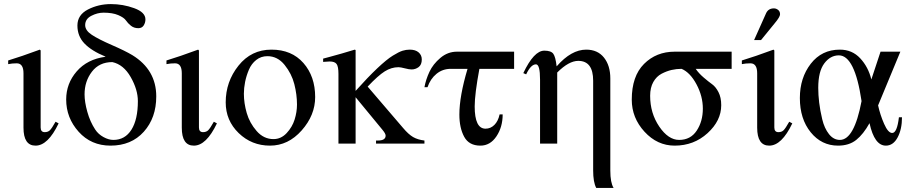

<svg xmlns="http://www.w3.org/2000/svg" viewBox="-20 -703 4450 940"><path d="M252 -107 267 -99Q215 10 154 10Q95 10 95 -78V-344Q95 -393 62 -393Q39 -393 20 -389V-407Q83 -426 175 -460L179 -456V-79Q179 -56 199 -56Q215 -56 224.5 -65.5Q234 -75 252 -107Z M496 -425V-426Q428 -454 393.5 -490Q359 -526 359 -578Q359 -630 410.5 -656.5Q462 -683 523 -683Q582 -683 637 -663Q692 -643 692 -608Q692 -592 683.5 -578.5Q675 -565 657 -565Q636 -565 621 -577Q606 -589 596.5 -603Q587 -617 559 -629Q531 -641 487 -641Q457 -641 427 -625.5Q397 -610 397 -580Q397 -554 429.5 -532.5Q462 -511 527.5 -482.5Q593 -454 628 -433Q745 -361 745 -231Q745 -126 684 -58Q623 10 521 10Q426 10 365 -58Q304 -126 304 -216Q304 -294 355.5 -353.5Q407 -413 496 -425ZM655 -208Q655 -264 620 -325.5Q585 -387 530 -399Q466 -399 430 -352Q394 -305 394 -241Q394 -204 407.5 -155.5Q421 -107 446 -69Q461 -46 486.5 -32Q512 -18 535 -18Q592 -18 623.5 -68Q655 -118 655 -208Z M1027 -107 1042 -99Q990 10 929 10Q870 10 870 -78V-344Q870 -393 837 -393Q814 -393 795 -389V-407Q858 -426 950 -460L954 -456V-79Q954 -56 974 -56Q990 -56 999.5 -65.5Q1009 -75 1027 -107Z M1523 -228Q1523 -139 1457 -64.5Q1391 10 1302 10Q1212 10 1148.5 -51.5Q1085 -113 1085 -202Q1085 -303 1147.5 -381.5Q1210 -460 1309 -460Q1408 -460 1465.5 -394.5Q1523 -329 1523 -228ZM1434 -191Q1434 -240 1421 -291Q1408 -342 1373.5 -385Q1339 -428 1289 -428Q1258 -428 1234.5 -409.5Q1211 -391 1198.5 -361.5Q1186 -332 1180 -302Q1174 -272 1174 -244Q1174 -198 1188 -149.5Q1202 -101 1236.5 -61.5Q1271 -22 1319 -22Q1356 -22 1383.5 -51.5Q1411 -81 1422.5 -118Q1434 -155 1434 -191Z M2058 0H1821V-15H1830Q1868 -15 1868 -39Q1868 -49 1852 -68L1721 -227V0H1637V-341Q1637 -377 1628 -389.5Q1619 -402 1594 -402Q1588 -402 1562 -400V-416L1592 -424Q1652 -440 1717 -460L1721 -458V-258Q1781 -325 1827 -368.5Q1873 -412 1903 -430.5Q1933 -449 1950.5 -454.5Q1968 -460 1986 -460Q2014 -460 2029.5 -446.5Q2045 -433 2045 -412Q2045 -386 2029.5 -374.5Q2014 -363 1995 -363Q1983 -363 1962 -368.5Q1941 -374 1931 -374Q1896 -374 1863.5 -353.5Q1831 -333 1780 -279L1953 -77Q1980 -45 2002.5 -32Q2025 -19 2058 -15Z M2497 -366H2327Q2304 -242 2304 -182Q2304 -73 2357 -73Q2382 -73 2400.5 -91.5Q2419 -110 2426 -143H2441Q2441 -81 2410.5 -35.5Q2380 10 2332 10Q2276 10 2252.5 -33.5Q2229 -77 2229 -142Q2229 -232 2269 -366H2187Q2147 -366 2117 -341.5Q2087 -317 2073 -276H2058Q2065 -314 2082.5 -351.5Q2100 -389 2136 -419.5Q2172 -450 2217 -450H2497Z M2984 217H2899Q2884 189 2884 131V-308Q2884 -405 2811 -405Q2765 -405 2708 -348V0H2624V-313Q2624 -388 2604 -388Q2579 -388 2556 -339L2542 -345Q2594 -455 2645 -455Q2678 -455 2689 -439.5Q2700 -424 2705 -379H2706Q2777 -460 2850 -460Q2906 -460 2937 -421Q2968 -382 2968 -319V132Q2968 191 2984 217Z M3562 -366H3386Q3401 -344 3425 -323.5Q3449 -303 3466.5 -290.5Q3484 -278 3497.5 -252Q3511 -226 3511 -188Q3511 -112 3444 -51Q3377 10 3283 10Q3198 10 3135.5 -58Q3073 -126 3073 -215Q3073 -330 3133 -390Q3193 -450 3283 -450H3562ZM3421 -171Q3421 -232 3390 -290Q3359 -348 3317 -366Q3292 -366 3268 -360.5Q3244 -355 3219 -342Q3194 -329 3178.5 -301.5Q3163 -274 3163 -234Q3163 -149 3207.5 -83.5Q3252 -18 3305 -18Q3361 -18 3391 -63.5Q3421 -109 3421 -171Z M3672 -507 3731 -639Q3742 -662 3769 -662Q3780 -662 3789.5 -654.5Q3799 -647 3799 -633Q3799 -620 3772 -588L3706 -507ZM3844 -107 3859 -99Q3807 10 3746 10Q3687 10 3687 -78V-344Q3687 -393 3654 -393Q3631 -393 3612 -389V-407Q3675 -426 3767 -460L3771 -456V-79Q3771 -56 3791 -56Q3807 -56 3816.5 -65.5Q3826 -75 3844 -107Z M4381 -129H4396Q4396 -70 4374.5 -30Q4353 10 4317 10Q4261 10 4237 -100Q4207 -46 4172 -18Q4137 10 4083 10Q4002 10 3949 -55.5Q3896 -121 3896 -223Q3896 -322 3949.5 -391Q4003 -460 4092 -460Q4152 -460 4191.5 -417.5Q4231 -375 4246 -314L4291 -450H4388L4279 -187Q4289 -141 4308.5 -96.5Q4328 -52 4348 -52Q4372 -52 4381 -129ZM4198 -208Q4165 -432 4087 -432Q4045 -432 4015.5 -392.5Q3986 -353 3986 -273Q3986 -239 3990.5 -201Q3995 -163 4005.5 -119Q4016 -75 4038.5 -46.5Q4061 -18 4092 -18Q4162 -18 4198 -208Z"/></svg>

Font: STIX Math
Style: Regular
Weight: 400
Designer: MicroPress Inc., with final additions and corrections provided by Coen Hoffman, Elsevier (retired)
Version: Version 1.1.1